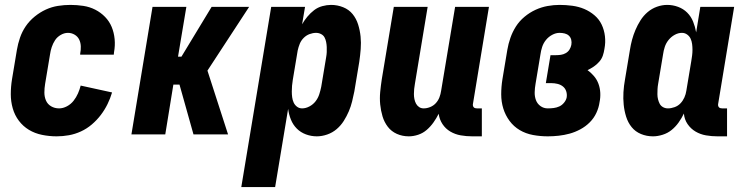

<svg xmlns="http://www.w3.org/2000/svg" viewBox="-20 -548 3040 783"><path d="M211 8Q181 8 151.5 2Q122 -4 98 -18.5Q74 -33 57 -55.5Q40 -78 32 -106Q24 -134 24 -164Q24 -194 29 -225L49 -345Q53 -369 61.5 -394Q70 -419 85 -441Q100 -463 121.5 -480.5Q143 -498 167 -509Q191 -520 216.5 -524Q242 -528 267 -528Q294 -528 320 -524Q346 -520 368.5 -508.5Q391 -497 408.5 -479Q426 -461 435.5 -438Q445 -415 447.5 -388.5Q450 -362 445 -335L444 -325H307V-329Q310 -344 309.5 -359Q309 -374 303 -386.5Q297 -399 284.5 -406.5Q272 -414 257 -414Q242 -414 227.5 -405.5Q213 -397 204.5 -384Q196 -371 191 -356Q186 -341 184 -326L164 -206Q161 -188 161 -170.5Q161 -153 167.5 -138Q174 -123 188.5 -114.5Q203 -106 221 -106Q237 -106 253 -114.5Q269 -123 280 -137Q291 -151 298 -167Q305 -183 309 -199L437 -171Q430 -147 418.5 -123.5Q407 -100 391 -79Q375 -58 354.5 -40.5Q334 -23 310 -12Q286 -1 261 3.5Q236 8 211 8Z M516 0 602 -520H740L706 -317H720L843 -520H996L826 -260L910 0H769L712 -203H687L654 0Z M964 215 1086 -520H1224L1212 -449Q1221 -465 1233.5 -480Q1246 -495 1261 -506.5Q1276 -518 1294.5 -523Q1313 -528 1330 -528Q1356 -528 1379.5 -518.5Q1403 -509 1418 -490.5Q1433 -472 1440.5 -448Q1448 -424 1450.5 -399Q1453 -374 1451 -348Q1449 -322 1445 -295L1425 -175Q1421 -155 1416 -134.5Q1411 -114 1402.5 -94Q1394 -74 1382 -55Q1370 -36 1353 -21.5Q1336 -7 1314.5 0.5Q1293 8 1272 8Q1249 8 1227.5 0Q1206 -8 1190.5 -23.5Q1175 -39 1166.5 -60Q1158 -81 1155 -104L1102 215ZM1212 -106Q1227 -106 1242 -114Q1257 -122 1267 -135Q1277 -148 1282 -163.5Q1287 -179 1290 -194L1310 -314Q1312 -325 1312.5 -335.5Q1313 -346 1312.5 -356.5Q1312 -367 1310 -377Q1308 -387 1303.5 -395.5Q1299 -404 1289.5 -409Q1280 -414 1269 -414Q1256 -414 1242.5 -409Q1229 -404 1218.5 -393.5Q1208 -383 1202.5 -369.5Q1197 -356 1194 -342L1174 -222Q1172 -210 1171 -198.5Q1170 -187 1170 -175Q1170 -163 1171.5 -151.5Q1173 -140 1177.5 -130Q1182 -120 1191 -113Q1200 -106 1212 -106Z M1647 8Q1621 8 1598.5 -2Q1576 -12 1561.5 -31Q1547 -50 1540 -73.5Q1533 -97 1530.5 -122Q1528 -147 1530.5 -173Q1533 -199 1537 -225L1586 -520H1724L1672 -206Q1670 -195 1669 -185Q1668 -175 1668 -164.5Q1668 -154 1670 -144Q1672 -134 1676.5 -125.5Q1681 -117 1689 -111.5Q1697 -106 1708 -106Q1721 -106 1734.5 -111.5Q1748 -117 1757.5 -127.5Q1767 -138 1772 -151Q1777 -164 1779 -178L1836 -520H1974L1909 -126Q1908 -122 1908.5 -118Q1909 -114 1911.5 -111Q1914 -108 1917.5 -107Q1921 -106 1925 -106H1945V8H1906Q1882 8 1859 4Q1836 0 1816.5 -11.5Q1797 -23 1784.5 -42Q1772 -61 1769 -84Q1760 -66 1748 -49Q1736 -32 1720.5 -18.5Q1705 -5 1685.5 1.5Q1666 8 1647 8Z M2214 8Q2183 8 2153.5 2.5Q2124 -3 2099.5 -17.5Q2075 -32 2058 -55Q2041 -78 2032.5 -105.5Q2024 -133 2024 -163.5Q2024 -194 2029 -225L2049 -345Q2053 -369 2061.5 -393.5Q2070 -418 2084 -440Q2098 -462 2119 -479.5Q2140 -497 2164 -508Q2188 -519 2213 -523.5Q2238 -528 2262 -528Q2288 -528 2314 -524.5Q2340 -521 2362.5 -511.5Q2385 -502 2404 -486Q2423 -470 2433.5 -448Q2444 -426 2447 -400.5Q2450 -375 2445 -349Q2443 -335 2438.5 -321.5Q2434 -308 2424 -296.5Q2414 -285 2401.5 -276.5Q2389 -268 2376 -262Q2390 -252 2402 -238Q2414 -224 2420.5 -206.5Q2427 -189 2428 -169.5Q2429 -150 2425 -131Q2422 -109 2412 -87.5Q2402 -66 2385 -49Q2368 -32 2346.5 -20.5Q2325 -9 2303 -3Q2281 3 2258.5 5.5Q2236 8 2214 8ZM2214 -106Q2226 -106 2238 -107.5Q2250 -109 2261 -114Q2272 -119 2280.5 -129.5Q2289 -140 2291 -151Q2293 -164 2289 -176Q2285 -188 2275.5 -195.5Q2266 -203 2253.5 -206Q2241 -209 2228 -209H2206L2225 -323H2247Q2257 -323 2267.5 -324.5Q2278 -326 2287.5 -331.5Q2297 -337 2302.5 -346Q2308 -355 2310 -365Q2312 -376 2309.5 -386Q2307 -396 2300 -402.5Q2293 -409 2283 -411.5Q2273 -414 2262 -414Q2247 -414 2232 -406Q2217 -398 2206.5 -385Q2196 -372 2191 -356.5Q2186 -341 2184 -326L2164 -206Q2161 -189 2160.5 -172Q2160 -155 2165.5 -140Q2171 -125 2184 -115.5Q2197 -106 2214 -106Z M2643 8Q2617 8 2594 -1.5Q2571 -11 2556 -29.5Q2541 -48 2533.5 -72Q2526 -96 2523.5 -121Q2521 -146 2522.5 -172Q2524 -198 2529 -225L2549 -345Q2552 -365 2557.5 -385.5Q2563 -406 2571.5 -426Q2580 -446 2592 -465Q2604 -484 2621 -498.5Q2638 -513 2659 -520.5Q2680 -528 2701 -528Q2724 -528 2745.5 -520Q2767 -512 2782.5 -496.5Q2798 -481 2806.5 -460Q2815 -439 2819 -416L2836 -520H2974L2909 -126Q2908 -122 2908.5 -118Q2909 -114 2911.5 -111Q2914 -108 2917.5 -107Q2921 -106 2925 -106H2945V8H2906Q2882 8 2859 4Q2836 0 2816.5 -11.5Q2797 -23 2784 -42Q2771 -61 2769 -85Q2760 -66 2747.5 -48.5Q2735 -31 2719 -18Q2703 -5 2682.5 1.5Q2662 8 2643 8ZM2704 -106Q2717 -106 2731 -111Q2745 -116 2755 -126.5Q2765 -137 2771 -150.5Q2777 -164 2779 -178L2799 -298Q2801 -310 2802.5 -321.5Q2804 -333 2804 -345Q2804 -357 2802.5 -368.5Q2801 -380 2796.5 -390Q2792 -400 2782.5 -407Q2773 -414 2761 -414Q2746 -414 2731.5 -406Q2717 -398 2706.5 -385Q2696 -372 2691 -356.5Q2686 -341 2684 -326L2664 -206Q2662 -195 2661.5 -184.5Q2661 -174 2661 -163.5Q2661 -153 2663.5 -143Q2666 -133 2670.5 -124.5Q2675 -116 2684 -111Q2693 -106 2704 -106Z"/></svg>

Font: Iosevka Term Curly Heavy
Style: Italic
Weight: 900
Italic angle: -9°
Designer: Belleve Invis
Foundry: Belleve Invis
Version: Version 32.3.0